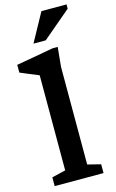

<svg xmlns="http://www.w3.org/2000/svg" viewBox="-142 -1013 643 1067"><g transform="rotate(-15 179.0 -479.0)"><path d="M238.5 -69.5 314 -50.5V0H33V-50.5L112 -69.5V-616.5Q105.5 -619.5 87.8 -626.8Q70 -634 48 -643Q26 -652 6.5 -660.5V-705L220.5 -743H249.5L238.5 -630.5ZM124 -795.5 213.5 -958.5H358V-934L194.5 -795.5Z"/></g></svg>

Font: Newsreader 6pt Medium
Style: Regular
Weight: 500
Designer: Hugues Gentile
Foundry: Production Type
Version: Version 1.003; ttfautohint (v1.8.3)